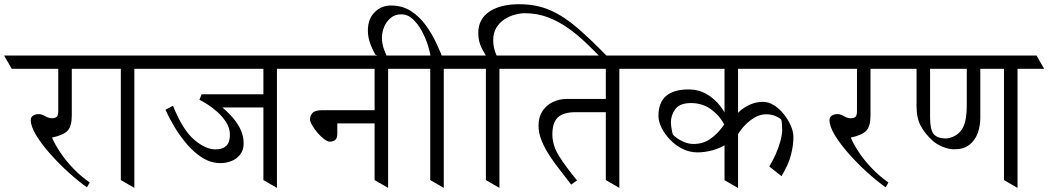

<svg xmlns="http://www.w3.org/2000/svg" viewBox="-62 -915 5105 935"><path d="M378.4 -644.5 415.5 -580.1H-4.9L-42 -644.5ZM428.7 -644.5 465.8 -580.1H61.5L24.4 -644.5ZM221.7 -620.1H287.6V-353Q287.6 -299.3 266.4 -277.8Q245.1 -256.3 191.4 -245.1Q206.1 -210.4 232.9 -170.7Q259.8 -130.9 296.1 -93.3Q332.5 -55.7 375 -26.4L361.3 -2.9Q318.8 -32.7 271.5 -75.7Q224.1 -118.7 182.4 -165.8Q140.6 -212.9 114.3 -256.1Q87.9 -299.3 87.9 -330.1Q87.9 -345.7 99.9 -352.5Q111.8 -359.4 126.5 -359.4Q141.1 -359.4 158.4 -349.1Q175.8 -338.9 192.9 -338.9Q203.6 -338.9 212.6 -344.5Q221.7 -350.1 221.7 -375Z M572.3 -644.5 609.4 -580.1H418.9L381.8 -644.5ZM699.7 -644.5 736.8 -580.1H546.4L509.3 -644.5ZM526.4 -38.1V-644.5H592.3V0Z M919.9 -456.1H1231.9V-391.6H984.9L936 -451.7Q962.4 -435.5 994.6 -412.1Q1026.9 -388.7 1056.6 -358.4Q1086.4 -328.1 1105.5 -292.5Q1124.5 -256.8 1124.5 -216.8Q1124.5 -183.6 1107.4 -162.1Q1090.3 -140.6 1064.5 -130.6Q1038.6 -120.6 1012.2 -120.6Q965.8 -120.6 924.6 -146.2Q883.3 -171.9 848.6 -212.4Q814 -252.9 787.4 -297.6Q760.7 -342.3 743.7 -380.4L780.3 -399.9Q827.6 -282.7 883.1 -235.1Q938.5 -187.5 987.8 -187.5Q1021.5 -187.5 1039.6 -204.6Q1057.6 -221.7 1057.6 -259.3Q1057.6 -291 1039.6 -319.3Q1021.5 -347.7 995.8 -370.4Q970.2 -393.1 946 -408.2Q921.9 -423.3 909.2 -429.2ZM1063 -644.5 1100.1 -580.1H689.9L652.8 -644.5ZM1394 -644.5 1431.2 -580.1H989.7L952.6 -644.5ZM1220.7 -38.1V-644.5H1286.6V0Z M1759.3 -644.5 1796.4 -580.1H1384.3L1347.2 -644.5ZM1935.5 -644.5 1972.7 -580.1H1529.3L1492.2 -644.5ZM1762.2 -38.1V-644.5H1828.1V0ZM1827.1 -378.4V-314H1580.6V-264.2Q1580.6 -240.2 1569.3 -232.7Q1558.1 -225.1 1544.9 -225.1Q1533.2 -225.1 1516.6 -237.5Q1500 -250 1484.4 -268.3Q1468.8 -286.6 1458.3 -304.7Q1447.8 -322.8 1447.8 -333.5Q1447.8 -351.6 1460 -365Q1472.2 -378.4 1507.3 -378.4Z M2206.5 -644.5 2243.7 -580.1H1925.8L1888.7 -644.5ZM1833 -621.1 1766.6 -648.4Q1750.5 -675.3 1740 -705.1Q1729.5 -734.9 1729.5 -766.1Q1729.5 -822.8 1762.5 -855.5Q1795.4 -888.2 1841.8 -888.2Q1897 -888.2 1938.5 -861.6Q1980 -835 2010.7 -793Q2041.5 -751 2063.7 -703.1Q2085.9 -655.3 2101.6 -612.8L2035.2 -640.1Q2032.2 -661.1 2021.5 -695.3Q2010.7 -729.5 1992.2 -763.9Q1973.6 -798.3 1948.5 -821.8Q1923.3 -845.2 1891.6 -845.2Q1861.8 -845.2 1840.8 -827.9Q1819.8 -810.5 1808.8 -784.2Q1797.9 -757.8 1797.9 -731.4Q1797.9 -702.6 1807.9 -674.6Q1817.9 -646.5 1833 -621.1ZM2033.2 -38.1V-644.5H2099.1V0Z M2477.5 -644.5 2514.6 -580.1H2196.8L2159.7 -644.5ZM2388.2 -589.8 2325.2 -611.3Q2302.7 -644 2284.9 -678.2Q2267.1 -712.4 2267.1 -753.9Q2267.1 -822.3 2321 -858.4Q2375 -894.5 2466.3 -894.5Q2550.3 -894.5 2617.2 -865.2Q2684.1 -835.9 2748.8 -780Q2813.5 -724.1 2890.6 -645L2870.6 -627.4Q2833.5 -666 2792.5 -705.3Q2751.5 -744.6 2705.3 -777.6Q2659.2 -810.5 2606.7 -830.6Q2554.2 -850.6 2493.7 -850.6Q2471.7 -850.6 2445.1 -843.5Q2418.5 -836.4 2394.5 -820.8Q2370.6 -805.2 2355.2 -780Q2339.8 -754.9 2339.8 -718.8Q2339.8 -683.1 2353.8 -650.6Q2367.7 -618.2 2388.2 -589.8ZM2304.2 -38.1V-644.5H2370.1V0Z M2871.6 -644.5 2908.7 -580.1H2467.8L2430.7 -644.5ZM3061.5 -644.5 3098.6 -580.1H2656.2L2619.1 -644.5ZM2888.2 -38.1V-644.5H2954.1V0ZM2910.6 -433.1V-368.7H2741.2Q2682.1 -368.7 2655 -343.5Q2627.9 -318.4 2627.9 -260.7Q2627.9 -207 2660.6 -154.8Q2693.4 -102.5 2748 -36.6L2719.7 -16.1Q2695.8 -47.9 2668.2 -82.5Q2640.6 -117.2 2616.2 -154.1Q2591.8 -190.9 2576.2 -228.5Q2560.5 -266.1 2560.5 -303.7Q2560.5 -345.2 2579.6 -374Q2598.6 -402.8 2629.9 -418Q2661.1 -433.1 2697.8 -433.1Z M3465.3 -644.5 3502.4 -580.1H3051.8L3014.6 -644.5ZM3894.5 -644.5 3931.6 -580.1H3456.5L3419.4 -644.5ZM3466.3 -37.6V-644H3532.2V0.5ZM3513.7 -215.8V-344.2Q3522.5 -357.9 3542.2 -375.2Q3562 -392.6 3590.8 -405.8Q3619.6 -418.9 3654.3 -418.9Q3681.6 -418.9 3708 -401.9Q3734.4 -384.8 3755.6 -358.2Q3776.9 -331.5 3789.3 -302.2Q3801.8 -272.9 3801.8 -248.5Q3801.8 -208 3790 -161.1Q3778.3 -114.3 3743.7 -57.1L3684.1 -104.5Q3701.2 -131.3 3715.6 -164.1Q3730 -196.8 3738.5 -228.3Q3747.1 -259.8 3747.1 -282.7Q3747.1 -294.9 3745.8 -311.8Q3744.6 -328.6 3742.2 -332Q3738.3 -338.9 3717.3 -348.6Q3696.3 -358.4 3668.5 -358.4Q3640.6 -358.4 3614.5 -343.5Q3588.4 -328.6 3566.7 -306.2Q3544.9 -283.7 3531 -259.3Q3517.1 -234.9 3513.7 -215.8ZM3492.2 -310.5Q3500 -299.3 3510.5 -285.6Q3521 -272 3528.8 -261.7Q3509.8 -233.9 3477.8 -213.9Q3445.8 -193.8 3408.2 -183.3Q3370.6 -172.9 3334 -172.9Q3296.4 -172.9 3262.2 -189.9Q3228 -207 3201.7 -234.1Q3175.3 -261.2 3159.9 -292.2Q3144.5 -323.2 3144.5 -350.6Q3144.5 -479.5 3291.5 -479.5Q3339.4 -479.5 3378.7 -457Q3418 -434.6 3447 -396.5Q3476.1 -358.4 3492.2 -310.5ZM3464.8 -308.6Q3441.4 -353.5 3399.7 -383.3Q3357.9 -413.1 3303.2 -413.1Q3248.5 -413.1 3226.8 -383.8Q3205.1 -354.5 3205.1 -318.4Q3205.1 -311 3206.8 -298.1Q3208.5 -285.2 3210.9 -273.9Q3213.4 -262.7 3215.3 -259.3Q3218.3 -254.9 3232.7 -243.9Q3247.1 -232.9 3269.3 -223.4Q3291.5 -213.9 3316.9 -213.9Q3361.3 -213.9 3397.7 -239Q3434.1 -264.2 3464.8 -308.6Z M4268.1 -644.5 4305.2 -580.1H3884.8L3847.7 -644.5ZM4318.4 -644.5 4355.5 -580.1H3951.2L3914.1 -644.5ZM4111.3 -620.1H4177.2V-353Q4177.2 -299.3 4156 -277.8Q4134.8 -256.3 4081.1 -245.1Q4095.7 -210.4 4122.6 -170.7Q4149.4 -130.9 4185.8 -93.3Q4222.2 -55.7 4264.6 -26.4L4251 -2.9Q4208.5 -32.7 4161.1 -75.7Q4113.8 -118.7 4072 -165.8Q4030.3 -212.9 4003.9 -256.1Q3977.5 -299.3 3977.5 -330.1Q3977.5 -345.7 3989.5 -352.5Q4001.5 -359.4 4016.1 -359.4Q4030.8 -359.4 4048.1 -349.1Q4065.4 -338.9 4082.5 -338.9Q4093.3 -338.9 4102.3 -344.5Q4111.3 -350.1 4111.3 -375Z M4401.4 -615.2H4467.3V-343.3Q4467.3 -284.2 4484.6 -262.5Q4502 -240.7 4545.4 -240.7Q4563.5 -240.7 4589.1 -254.2Q4614.7 -267.6 4628.4 -295.9Q4646 -332.5 4646 -399.4V-615.2H4711.9V-341.8Q4711.9 -301.3 4699 -266.1Q4686 -231 4658.4 -209.5Q4630.9 -188 4585.9 -188Q4557.6 -188 4528.6 -200Q4499.5 -211.9 4479.5 -230Q4442.4 -263.7 4421.9 -301.8Q4401.4 -339.8 4401.4 -398.4ZM4711.9 -644.5 4749 -580.1H4308.6L4271.5 -644.5ZM4985.8 -644.5 5022.9 -580.1H4582L4544.9 -644.5ZM4827.1 -38.1V-644.5H4893.1V0Z"/></svg>

Font: Annapurna SIL
Style: Regular
Weight: 400
Designer: Peter Martin, Annie Olsen
Foundry: SIL International
Version: Version 2.000